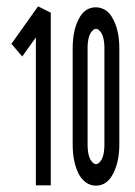

<svg xmlns="http://www.w3.org/2000/svg" viewBox="-20 -584 425 605"><path d="M356 -432V-129Q356 -72 335 -34Q316 1 282 1Q265 1 251 -9Q238 -18 229 -34Q209 -72 209 -129V-432Q209 -489 229 -526Q248 -561 282 -561Q299 -561 314 -551Q327 -542 335 -526Q356 -489 356 -432ZM309 -432Q309 -472 294 -487Q289 -493 282.5 -493Q276 -493 271 -487Q256 -472 256 -432V-129Q256 -88 271 -73Q276 -67 282.5 -67Q289 -67 294 -73Q309 -88 309 -129ZM140 -544V0H93V-466L50 -406L16 -446L100 -564Z"/></svg>

Font: Astronomicon
Style: Regular
Weight: 400
Version: Version 1.1